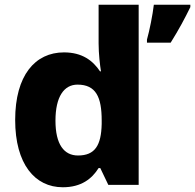

<svg xmlns="http://www.w3.org/2000/svg" viewBox="-20 -780 823 810"><path d="M245 10C323 10 368 -26 396 -71H403L437 0H565V-760H396V-597C396 -553 402 -503 406 -479H402C372 -524 327 -559 250 -559C128 -559 44 -462 44 -274C44 -88 127 10 245 10ZM783 -750V-760H629C624 -717 611 -652 600 -613V-600H700C735 -656 760 -703 783 -750ZM309 -124C250 -124 214 -171 214 -271C214 -372 250 -423 307 -423C385 -423 409 -370 409 -272V-257C407 -167 381 -124 309 -124Z"/></svg>

Font: Noto Sans Gurmukhi ExtraBold
Style: Regular
Weight: 800
Designer: Jelle Bosma - Monotype Design Team
Foundry: Monotype Imaging Inc.
Version: Version 2.004